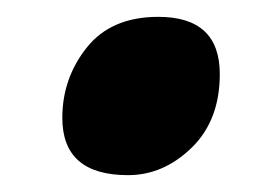

<svg xmlns="http://www.w3.org/2000/svg" viewBox="-20 -468 301 228"><path d="M132 -260Q174 -260 207.5 -292.5Q241 -325 241 -380Q241 -448 168 -448Q112 -448 83 -411.5Q54 -375 54 -328Q54 -260 132 -260Z"/></svg>

Font: Noto Sans Display Condensed Black
Style: Italic
Weight: 900
Width: 3
Italic angle: -192°
Designer: Monotype Design Team
Foundry: Monotype Imaging Inc.
Version: Version 1.900